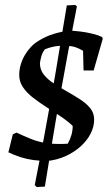

<svg xmlns="http://www.w3.org/2000/svg" viewBox="-20 -641 441 779"><path d="M173 12Q144 12 117 8.5Q90 5 64.5 -3Q39 -11 14 -23L32 -96L47 -103Q77 -89 104 -78Q131 -67 158.5 -62Q186 -57 217 -57Q226 -57 235.5 -57Q245 -57 255 -58Q265 -76 270 -94Q275 -112 275 -130Q253 -151 225 -169.5Q197 -188 167.5 -207Q138 -226 113 -245.5Q88 -265 73 -287.5Q58 -310 58 -336Q58 -358 64 -378.5Q70 -399 80.5 -417Q91 -435 105 -450Q119 -465 136 -475Q164 -493 198 -503.5Q232 -514 268 -517Q283 -516 307 -513Q331 -510 355.5 -504Q380 -498 394 -491L397 -484L360 -355H319L317 -435Q302 -444 286 -449.5Q270 -455 245 -455Q218 -456 198.5 -452Q179 -448 162 -441Q152 -428 147.5 -411.5Q143 -395 142 -384Q142 -358 158 -338Q174 -318 199.5 -301.5Q225 -285 252.5 -269.5Q280 -254 305.5 -237.5Q331 -221 346.5 -201.5Q362 -182 362 -156Q362 -126 347 -97.5Q332 -69 306 -46Q280 -23 246 -7.5Q212 8 173 12ZM129 118 121 110Q140 14 157.5 -78.5Q175 -171 191 -262Q207 -353 221.5 -442.5Q236 -532 251 -619L285 -621L292 -615Q274 -525 257 -434Q240 -343 223.5 -250.5Q207 -158 192 -66.5Q177 25 162 116Z"/></svg>

Font: Labrada Medium
Style: Italic
Weight: 500
Italic angle: -7°
Designer: Mercedes Jáuregui
Foundry: Omnibus-Type Team
Version: Version 1.000